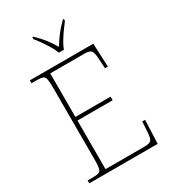

<svg xmlns="http://www.w3.org/2000/svg" viewBox="-221 -1042 1027 1153"><g transform="rotate(-30 292.5 -465.5)"><path d="M50 0V-20H93Q118 -20 130 -26Q142 -32 145.5 -51Q149 -70 149 -108V-606Q149 -645 145.5 -663.5Q142 -682 130 -688Q118 -694 93 -694H50V-714H490L497 -551H477L473 -620Q471 -661 461 -675Q451 -689 412 -689H177V-387H421V-362H177V-25H446Q485 -25 495 -39Q505 -53 507 -94L511 -163H531L524 0ZM284 -771Q276 -794 260 -820.5Q244 -847 226 -873Q208 -899 192 -918V-931H199Q237 -894 258.5 -866Q280 -838 302 -801Q325 -838 346 -866Q367 -894 404 -931H411V-918Q396 -899 377.5 -873Q359 -847 343 -820.5Q327 -794 319 -771Z"/></g></svg>

Font: Noto Serif Tamil Thin
Style: Regular
Weight: 100
Designer: Indian Type Foundry, Tom Grace, and the Monotype Design Team
Foundry: Monotype Imaging Inc.
Version: Version 2.004; ttfautohint (v1.8.4.7-5d5b)